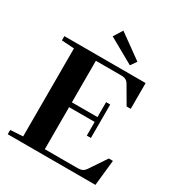

<svg xmlns="http://www.w3.org/2000/svg" viewBox="-200 -994 1043 1124"><g transform="rotate(30 321.5 -432.0)"><path d="M438.5 -707 266.6 -803.7 304.2 -863.8 466.3 -747.1ZM21 0V-28.8L105.5 -34.2V-628.9L21 -634.3V-663.1H570.3V-488.8H542.5L476.1 -602.5Q467.3 -617.7 455.8 -624Q444.3 -630.4 424.3 -630.4H252.9V-349.6H425.8V-450.7H453.6V-224.6H425.8V-316.9H252.9V-32.7H472.7Q492.7 -32.7 505.1 -38.1Q517.6 -43.5 528.8 -60.1L604.5 -172.9H632.3L613.8 0Z"/></g></svg>

Font: Elstob 18pt
Style: Bold
Weight: 700
Designer: Peter S. Baker
Version: Version 1.015